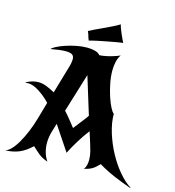

<svg xmlns="http://www.w3.org/2000/svg" viewBox="-156 -1059 1120 1232"><g transform="rotate(15 403.5 -443.5)"><path d="M823 56Q766 36 710.5 12.5Q655 -11 601 -43Q588 -30 578 -21Q568 -12 557 -5.5Q546 1 533.5 5.5Q521 10 504 14Q514 2 518 -15Q522 -32 522 -50Q522 -79 514.5 -106.5Q507 -134 501 -153L477 -229Q448 -191 419.5 -145Q391 -99 370 -57Q353 -81 324.5 -125Q296 -169 261 -220L245 -168Q239 -148 235.5 -128Q232 -108 232 -87Q232 -56 240 -26Q248 4 266 30Q246 23 232.5 16Q219 9 207.5 0Q196 -9 184.5 -19.5Q173 -30 158 -44Q116 -4 75 12.5Q34 29 -17 30Q2 27 23 5.5Q44 -16 64 -50.5Q84 -85 102.5 -129Q121 -173 135 -222L167 -334Q132 -371 91 -397.5Q50 -424 17 -424Q15 -424 12 -424Q9 -424 0 -423L-1 -426Q42 -448 79 -448Q104 -448 130 -438.5Q156 -429 190 -410L244 -595Q249 -612 251 -625Q253 -638 253 -646Q253 -667 240.5 -676Q228 -685 196 -685Q176 -685 153 -682Q130 -679 98 -673Q104 -682 127 -694Q150 -706 182.5 -717Q215 -728 252.5 -735.5Q290 -743 325 -743Q351 -743 375 -737Q399 -731 411 -716Q429 -717 450 -721Q471 -725 490 -730.5Q509 -736 524 -741.5Q539 -747 544 -750Q530 -730 523.5 -702.5Q517 -675 517 -643Q517 -602 526 -557.5Q535 -513 547.5 -475Q560 -437 574 -410Q588 -383 598 -377Q598 -318 618.5 -252Q639 -186 671.5 -126Q704 -66 744.5 -18.5Q785 29 824 53ZM369 -221Q386 -244 407.5 -270.5Q429 -297 447 -323L370 -573L291 -315Q311 -294 331.5 -268Q352 -242 369 -221ZM300 -847Q312 -854 337.5 -866Q363 -878 392 -891.5Q421 -905 448.5 -918.5Q476 -932 493 -943Q495 -933 501 -917Q507 -901 514 -884.5Q521 -868 528 -853.5Q535 -839 539 -832Q528 -831 502.5 -826.5Q477 -822 445 -816Q413 -810 379.5 -803Q346 -796 321 -789Q313 -808 310.5 -819Q308 -830 300 -847Z"/></g></svg>

Font: New Rocker
Style: Regular
Weight: 400
Designer: Pablo Impallari, Brenda Gallo, Rodrigo Fuenzalida
Foundry: Pablo Impallari, Brenda Gallo, Rodrigo Fuenzalida
Version: Version 1.000; ttfautohint (v0.93) -l 8 -r 50 -G 200 -x 14 -